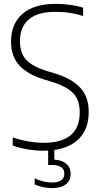

<svg xmlns="http://www.w3.org/2000/svg" viewBox="-20 -769 515 991"><path d="M203 9Q167 9 125.5 2.5Q84 -4 45.5 -18V-60Q88 -45.5 128.2 -38.8Q168.5 -32 205.5 -32Q391.5 -32 391.5 -189Q391.5 -255 356 -290Q320.5 -325 239 -349.5L208.5 -358.5Q123.5 -384 80.2 -431Q37 -478 37 -555Q37 -645.5 95.8 -697.2Q154.5 -749 269 -749Q304 -749 341.5 -744Q379 -739 409 -729V-686.5Q373.5 -698 338.8 -703Q304 -708 268 -708Q174.5 -708 128.8 -669Q83 -630 83 -558Q83 -494 116.2 -459.2Q149.5 -424.5 228 -400.5L259 -391.5Q349 -364.5 393.5 -317Q438 -269.5 438 -191.5Q438 -95 377 -43Q316 9 203 9ZM249.5 202Q227 202 203.2 197.2Q179.5 192.5 159 183V152Q185.5 163.5 206.8 168.2Q228 173 248.5 173Q278 173 295 162.2Q312 151.5 312 127.5Q312 104 294.8 93.2Q277.5 82.5 247.5 82.5H228.5V-10H260.5V55Q298 57 321.2 75.5Q344.5 94 344.5 128Q344.5 164.5 318.5 183.2Q292.5 202 249.5 202Z"/></svg>

Font: Encode Sans SmCnd XLt
Style: Regular
Weight: 200
Width: 4
Designer: Multiple Designers
Foundry: Impallari Type
Version: Version 3.002; ttfautohint (v1.8.3) -l 8 -r 50 -G 200 -x 14 